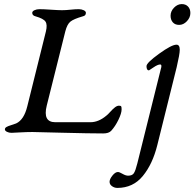

<svg xmlns="http://www.w3.org/2000/svg" viewBox="-20 -649 953 941"><path d="M871 -629Q890 -629 901.5 -617Q913 -605 913 -585Q913 -563 896 -545Q879 -527 858 -527Q838 -527 827 -539.5Q816 -552 816 -572Q816 -594 833 -611.5Q850 -629 871 -629ZM845 -430Q861 -430 861 -405Q861 -384 846 -320L751 62Q728 155 680 213.5Q632 272 555 272Q541 272 529 263.5Q517 255 517 242Q517 229 531 211.5Q545 194 558 194Q565 194 580.5 203Q596 212 608 212Q628 212 636 200Q644 188 653 152L767 -306Q767 -307 768.5 -312Q770 -317 770.5 -319.5Q771 -322 771 -325.5Q771 -329 769.5 -331Q768 -333 765 -333Q753 -333 732 -318.5Q711 -304 710 -304Q698 -304 698 -325Q698 -341 759.5 -385.5Q821 -430 845 -430ZM209 -131 300 -495Q309 -530 325 -543Q341 -556 386 -569Q401 -572 401 -586Q401 -594 390 -599Q379 -604 366 -604Q349 -604 325.5 -601.5Q302 -599 284 -599Q266 -599 229.5 -601.5Q193 -604 173 -604Q160 -604 149 -599Q138 -594 138 -586Q138 -573 154 -569Q193 -558 203 -543Q213 -528 205 -495L114 -129Q98 -62 59 -44Q52 -41 35.5 -36Q19 -31 11.5 -26.5Q4 -22 4 -15Q4 -8 14 -3Q24 2 36 2Q40 2 76 0Q112 -2 139 -2Q148 -2 283.5 1.5Q419 5 486 5Q513 5 525 -8Q545 -30 560.5 -62Q576 -94 576 -113Q576 -124 574 -127.5Q572 -131 563 -131Q554 -131 543.5 -123Q533 -115 520.5 -101Q508 -87 501 -82Q463 -50 423 -50H251Q189 -50 209 -131Z"/></svg>

Font: EB Garamond 08
Style: Italic
Weight: 400
Italic angle: -14°
Version: Version 0.016